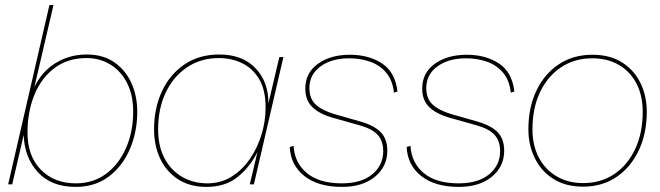

<svg xmlns="http://www.w3.org/2000/svg" viewBox="-20 -724 2593 754"><path d="M321 -510Q384 -510 428 -480Q472 -450 495.5 -399Q519 -348 519 -285Q519 -206 490 -138.5Q461 -71 407 -30.5Q353 10 277 10Q182 10 129 -47.5Q76 -105 73 -194L28 0H12L174 -704H190L115 -382Q144 -443 198.5 -476.5Q253 -510 321 -510ZM278 -4Q346 -4 396.5 -41.5Q447 -79 475 -143Q503 -207 503 -286Q503 -351 479 -398Q455 -445 413.5 -470.5Q372 -496 320 -496Q247 -496 195 -457.5Q143 -419 115.5 -352.5Q88 -286 88 -203Q88 -111 140.5 -57.5Q193 -4 278 -4Z M790 10Q726 10 680 -19.5Q634 -49 609.5 -100Q585 -151 585 -217Q585 -299 616 -365.5Q647 -432 704.5 -471Q762 -510 841 -510Q933 -510 984 -455.5Q1035 -401 1034 -318L1077 -500H1093L977 0H961L991 -127Q963 -70 914.5 -30Q866 10 790 10ZM794 -4Q847 -4 889 -30Q931 -56 961 -99.5Q991 -143 1007 -195.5Q1023 -248 1023 -302Q1023 -372 997 -414.5Q971 -457 929.5 -476.5Q888 -496 840 -496Q769 -496 715 -460Q661 -424 631 -361Q601 -298 601 -216Q601 -149 626.5 -101.5Q652 -54 696 -29Q740 -4 794 -4Z M1323 10Q1229 10 1175 -33Q1121 -76 1118 -147L1133 -151Q1137 -84 1185.5 -44Q1234 -4 1322 -4Q1399 -4 1442 -39.5Q1485 -75 1485 -131Q1485 -170 1463.5 -194Q1442 -218 1392 -232L1289 -261Q1235 -276 1207 -303Q1179 -330 1179 -376Q1179 -438 1228.5 -473.5Q1278 -509 1354 -509Q1428 -509 1480 -475Q1532 -441 1541 -365L1527 -360Q1522 -408 1497 -438Q1472 -468 1434 -481.5Q1396 -495 1352 -495Q1282 -495 1238.5 -463Q1195 -431 1195 -378Q1195 -336 1220.5 -313Q1246 -290 1293 -276L1398 -246Q1452 -230 1476.5 -203.5Q1501 -177 1501 -132Q1501 -70 1452.5 -30Q1404 10 1323 10Z M1782 10Q1688 10 1634 -33Q1580 -76 1577 -147L1592 -151Q1596 -84 1644.5 -44Q1693 -4 1781 -4Q1858 -4 1901 -39.5Q1944 -75 1944 -131Q1944 -170 1922.5 -194Q1901 -218 1851 -232L1748 -261Q1694 -276 1666 -303Q1638 -330 1638 -376Q1638 -438 1687.5 -473.5Q1737 -509 1813 -509Q1887 -509 1939 -475Q1991 -441 2000 -365L1986 -360Q1981 -408 1956 -438Q1931 -468 1893 -481.5Q1855 -495 1811 -495Q1741 -495 1697.5 -463Q1654 -431 1654 -378Q1654 -336 1679.5 -313Q1705 -290 1752 -276L1857 -246Q1911 -230 1935.5 -203.5Q1960 -177 1960 -132Q1960 -70 1911.5 -30Q1863 10 1782 10Z M2270 9Q2201 9 2153 -21.5Q2105 -52 2080 -103.5Q2055 -155 2055 -216Q2055 -302 2086.5 -368Q2118 -434 2174.5 -471.5Q2231 -509 2306 -509Q2376 -509 2423.5 -478.5Q2471 -448 2495.5 -397.5Q2520 -347 2520 -285Q2520 -200 2488.5 -133.5Q2457 -67 2401 -29Q2345 9 2270 9ZM2270 -5Q2340 -5 2392.5 -40.5Q2445 -76 2474.5 -139Q2504 -202 2504 -285Q2504 -349 2479.5 -396Q2455 -443 2410.5 -469Q2366 -495 2306 -495Q2236 -495 2183 -459.5Q2130 -424 2100.5 -361.5Q2071 -299 2071 -216Q2071 -153 2096 -105.5Q2121 -58 2166 -31.5Q2211 -5 2270 -5Z"/></svg>

Font: Prodigy Sans Thin
Style: Italic
Weight: 100
Italic angle: -13°
Designer: Wei Huang
Foundry: Wei Huang
Version: Version 1.003; ttfautohint (v1.8.3)